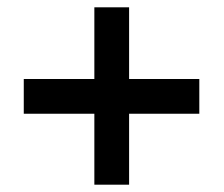

<svg xmlns="http://www.w3.org/2000/svg" viewBox="-20 -616 612 525"><path d="M333 -400V-596H238V-400H45V-305H238V-111H333V-305H525V-400Z"/></svg>

Font: Noto Kufi Arabic SemiBold
Style: Regular
Weight: 600
Designer: Monotype Design Team, David Williams, Khaled Hosny
Foundry: Google LLC
Version: Version 2.109